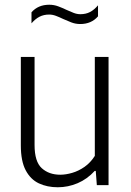

<svg xmlns="http://www.w3.org/2000/svg" viewBox="-20 -782 552 811"><path d="M224 9Q179.5 9 144.2 -7.5Q109 -24 88.5 -62.8Q68 -101.5 68 -168V-541.5H126V-169.5Q126 -99 156.5 -71.5Q187 -44 234.5 -44Q258 -44 284.8 -51.8Q311.5 -59.5 336.8 -77Q362 -94.5 380.5 -123.5V-541.5H438.5V0H389L384.5 -60H380Q348.5 -25.5 308 -8.2Q267.5 9 224 9ZM319 -680.5Q299 -680.5 281 -687.5Q263 -694.5 246.5 -702Q231 -709.5 216.5 -715Q202 -720.5 187.5 -720.5Q165 -720.5 147.2 -711.5Q129.5 -702.5 113 -683.5V-730Q141 -762 188 -762Q208 -762 226 -755.2Q244 -748.5 260.5 -740.5Q276 -733.5 290.5 -727.8Q305 -722 319.5 -722Q342.5 -722 360.2 -731.2Q378 -740.5 394 -759.5V-713Q366 -680.5 319 -680.5Z"/></svg>

Font: Encode Sans SemiCondensed Light
Style: Regular
Weight: 300
Width: 4
Designer: Multiple Designers
Foundry: Impallari Type
Version: Version 3.002